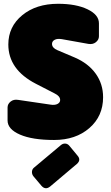

<svg xmlns="http://www.w3.org/2000/svg" viewBox="-20 -730 585 1015"><path d="M170 -287Q24 -362 24 -495Q24 -589 97.5 -649.5Q171 -710 287 -710Q382 -710 442.5 -681Q503 -652 503 -607V-538Q503 -520 487 -507Q471 -494 447 -498L307 -523Q283 -527 269 -519.5Q255 -512 255 -498Q255 -477 283 -465L375 -426Q447 -395 486 -340.5Q525 -286 525 -216Q525 -116 452.5 -53Q380 10 266 10Q151 10 85.5 -18.5Q20 -47 20 -93V-162Q20 -180 36 -193Q52 -206 76 -202L246 -177Q270 -173 284 -180.5Q298 -188 298 -201Q298 -222 269 -236ZM156 201Q148 190 149 177Q150 164 160 156L302 37Q313 28 325.5 29Q338 30 347 41L390 93Q410 116 386 137L245 256Q220 276 199 252Z"/></svg>

Font: LT Crewmate
Style: Regular
Weight: 400
Designer: Daniel Lyons
Foundry: LyonsType
Version: Version 1.001;FEAKit 1.0